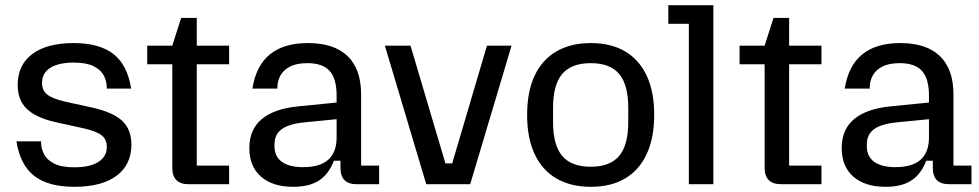

<svg xmlns="http://www.w3.org/2000/svg" viewBox="-20 -710 3773 740"><path d="M266.6 10Q166.2 10 112 -32Q57.8 -74 43.2 -165.4H138.4V-161Q138.4 -137 150 -115Q161.6 -93 189.6 -79.1Q217.6 -65.2 266.6 -65.2Q326.2 -65.2 358.9 -85.7Q391.6 -106.2 391.6 -143.8Q391.6 -172.8 371.6 -188.5Q351.6 -204.2 303.4 -215.2L193.4 -239.4Q117.4 -256.8 82.8 -290.9Q48.2 -325 48.2 -382.4Q48.2 -459.6 104.5 -501.8Q160.8 -544 264 -544Q362.8 -544 416.9 -502Q471 -460 485.6 -368.6H391.4V-373Q391.4 -397 380 -419Q368.6 -441 340.8 -454.9Q313 -468.8 264 -468.8Q206.4 -468.8 174.2 -448.8Q142 -428.8 142 -390.2Q142 -361.8 161.8 -345.8Q181.6 -329.8 228.8 -318.8L338.8 -294.6Q415.8 -277.2 451.1 -244.1Q486.4 -211 486.4 -152.6Q486.4 -75.4 429.4 -32.7Q372.4 10 266.6 10Z M707.4 0Q644 0 644 -63.8V-534L678.2 -641H738.4V-71.8H863V0ZM547.4 -462.2V-534H863V-462.2Z M1110.2 10Q1030.6 10 985.8 -29.3Q941 -68.6 941 -139.4Q941 -210.6 988.4 -250.6Q1035.8 -290.6 1128.2 -300L1277.4 -314.8V-250.6L1155 -238.6Q1094.2 -232.8 1066 -212.3Q1037.8 -191.8 1037.8 -152.8V-147.4Q1037.8 -107 1066.2 -86.4Q1094.6 -65.8 1148.4 -65.8Q1213 -65.8 1245.2 -94.4Q1277.4 -123 1277.4 -180.8V-264.2V-277.8V-341.4Q1277.4 -406.8 1250.5 -436.7Q1223.6 -466.6 1164.8 -466.6Q1123.2 -466.6 1097.7 -453.4Q1072.2 -440.2 1060.7 -418.9Q1049.2 -397.6 1049.2 -372.6V-368.6H952.8Q966.8 -457 1020.3 -500.5Q1073.8 -544 1166.6 -544Q1267.8 -544 1319.8 -493.7Q1371.8 -443.4 1371.8 -345.4V-71.8H1441.2V0H1355Q1292.2 0 1292.2 -62.8V-90.4H1266.8Q1247.2 -39 1209.8 -14.5Q1172.4 10 1110.2 10Z M1622.8 0 1463.4 -534H1562.2L1696.8 -80.2H1722.8L1856.8 -534H1951.6L1792.2 0Z M2257 10Q2179.8 10 2124.7 -22Q2069.6 -54 2040.6 -116Q2011.6 -178 2011.6 -267Q2011.6 -357 2040.6 -418.5Q2069.6 -480 2124.7 -512Q2179.8 -544 2257 -544Q2334.8 -544 2389.1 -512Q2443.4 -480 2472.4 -418.5Q2501.4 -357 2501.4 -267Q2501.4 -178 2472.4 -116Q2443.4 -54 2389.1 -22Q2334.8 10 2257 10ZM2257 -67.4Q2331.2 -67.4 2366.3 -109Q2401.4 -150.6 2401.4 -239.4V-294.6Q2401.4 -383.4 2366.3 -425Q2331.2 -466.6 2257 -466.6Q2182.2 -466.6 2146.9 -425Q2111.6 -383.4 2111.6 -294.6V-239.4Q2111.6 -150.6 2146.9 -109Q2182.2 -67.4 2257 -67.4Z M2635 0V-618.2H2555.8V-690H2729.4V0Z M2990.4 0Q2927 0 2927 -63.8V-534L2961.2 -641H3021.4V-71.8H3146V0ZM2830.4 -462.2V-534H3146V-462.2Z M3393.2 10Q3313.6 10 3268.8 -29.3Q3224 -68.6 3224 -139.4Q3224 -210.6 3271.4 -250.6Q3318.8 -290.6 3411.2 -300L3560.4 -314.8V-250.6L3438 -238.6Q3377.2 -232.8 3349 -212.3Q3320.8 -191.8 3320.8 -152.8V-147.4Q3320.8 -107 3349.2 -86.4Q3377.6 -65.8 3431.4 -65.8Q3496 -65.8 3528.2 -94.4Q3560.4 -123 3560.4 -180.8V-264.2V-277.8V-341.4Q3560.4 -406.8 3533.5 -436.7Q3506.6 -466.6 3447.8 -466.6Q3406.2 -466.6 3380.7 -453.4Q3355.2 -440.2 3343.7 -418.9Q3332.2 -397.6 3332.2 -372.6V-368.6H3235.8Q3249.8 -457 3303.3 -500.5Q3356.8 -544 3449.6 -544Q3550.8 -544 3602.8 -493.7Q3654.8 -443.4 3654.8 -345.4V-71.8H3724.2V0H3638Q3575.2 0 3575.2 -62.8V-90.4H3549.8Q3530.2 -39 3492.8 -14.5Q3455.4 10 3393.2 10Z"/></svg>

Font: Mozilla Headline ExtraLight
Style: Regular
Weight: 200
Designer: Studio DRAMA
Foundry: Studio DRAMA
Version: Version 1.000